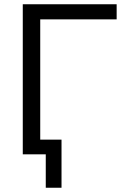

<svg xmlns="http://www.w3.org/2000/svg" viewBox="-20 -725 582 902"><path d="M195 157V0H90V-69H269V157ZM87 0V-705H528V-634H169V0Z"/></svg>

Font: NunitoSans1
Style: Book
Weight: 400
Designer: Vernon Adams
Foundry: Vernon Adams
Version: Version 3.101;gftools[0.9.27]